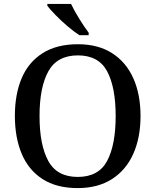

<svg xmlns="http://www.w3.org/2000/svg" viewBox="-20 -951 794 981"><path d="M377 10Q269 10 197.5 -36Q126 -82 91 -165Q56 -248 56 -359Q56 -470 91 -552Q126 -634 198 -679.5Q270 -725 378 -725Q481 -725 552.5 -679.5Q624 -634 661 -551.5Q698 -469 698 -358Q698 -248 661 -165Q624 -82 552 -36Q480 10 377 10ZM377 -47Q484 -47 527.5 -129Q571 -211 571 -358Q571 -505 527.5 -586.5Q484 -668 378 -668Q272 -668 227 -586.5Q182 -505 182 -358Q182 -211 226.5 -129Q271 -47 377 -47ZM386 -771Q358 -789 324.5 -817.5Q291 -846 263 -875Q235 -904 222 -921V-931H343Q359 -897 385 -855Q411 -813 433 -784V-771Z"/></svg>

Font: Noto Serif Hentaigana Medium
Style: Regular
Weight: 500
Designer: Kazuhiro Yamada
Foundry: nipponia
Version: Version 1.000; ttfautohint (v1.8.4.7-5d5b)